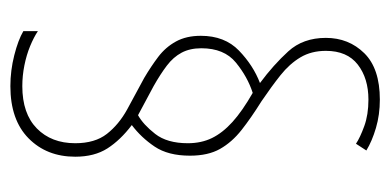

<svg xmlns="http://www.w3.org/2000/svg" viewBox="-211 -589 752 370"><g transform="rotate(90 165.0 -404.0)"><path d="M49 -415Q49 -461 77.5 -488.5Q106 -516 140 -529Q105 -555 79 -583.5Q53 -612 53 -656Q53 -700 82.5 -730Q112 -760 172 -760Q201 -760 226.5 -752.5Q252 -745 270 -734L257 -714Q245 -722 223 -730Q201 -738 172 -738Q131 -738 104.5 -717.5Q78 -697 78 -656Q78 -628 90.5 -607Q103 -586 125 -568.5Q147 -551 175 -532Q207 -512 230.5 -493.5Q254 -475 267 -452Q280 -429 280 -394Q280 -352 262.5 -326Q245 -300 221 -282Q250 -260 266 -235Q282 -210 282 -173Q282 -118 246.5 -83Q211 -48 146 -48Q116 -48 86.5 -55.5Q57 -63 40 -73V-101Q52 -93 69 -86Q86 -79 106 -75Q126 -71 146 -71Q199 -71 227.5 -99Q256 -127 256 -173Q256 -211 238 -234Q220 -257 191 -273Q162 -289 130 -306Q108 -319 89.5 -333Q71 -347 60 -367Q49 -387 49 -415ZM73 -416Q73 -394 81.5 -378Q90 -362 106.5 -349.5Q123 -337 146 -324L202 -294Q220 -304 238 -327Q256 -350 256 -390Q256 -416 246 -436.5Q236 -457 215 -476Q194 -495 159 -515Q128 -505 100.5 -482.5Q73 -460 73 -416Z"/></g></svg>

Font: Noto Sans Khmer ExtraCondensed Thin
Style: Regular
Weight: 250
Width: 2
Designer: Danh Hong and the Monotype Design Team
Foundry: Monotype Imaging Inc.
Version: Version 2.004